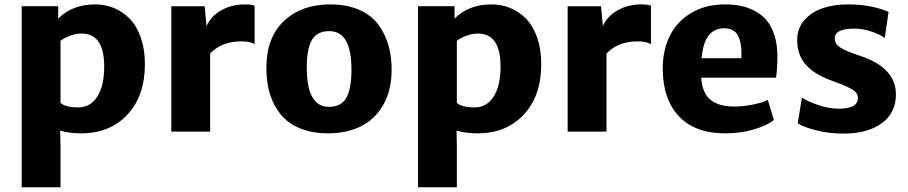

<svg xmlns="http://www.w3.org/2000/svg" viewBox="-20 -584 4031 852"><path d="M339.4 7.8Q288.6 7.8 247.1 -4.4L248.5 67.9V247.1H76.2V-556.6H238.3V-501.5Q301.3 -564.5 401.9 -564.5Q447.3 -564.5 486.6 -548.1Q525.9 -531.7 556.6 -499.8Q587.4 -467.8 605.2 -416.3Q623 -364.7 623 -298.8Q623 -158.7 545.4 -75.4Q467.8 7.8 339.4 7.8ZM249 -403.3 248.5 -405.8V-125.5L249 -127.4Q270 -107.4 328.1 -107.4Q379.9 -107.4 410.9 -154.1Q441.9 -200.7 442.4 -287.6Q442.9 -435.1 341.8 -435.1Q316.4 -435.1 290.5 -425.3Q264.6 -415.5 249 -403.3Z M740.2 0V-556.2H888.2L896.5 -467.8Q914.1 -510.7 960.7 -537.6Q1007.3 -564.5 1067.4 -564.5Q1099.6 -564.5 1109.9 -558.1V-387.7Q1090.3 -400.4 1051.8 -400.4Q962.4 -400.4 912.6 -346.2V0Z M1435.1 7.8Q1376 7.8 1329.1 -7.8Q1282.2 -23.4 1251 -50.5Q1219.7 -77.6 1199.2 -115.7Q1178.7 -153.8 1170.2 -197Q1161.6 -240.2 1162.1 -289.6Q1164.1 -420.4 1241.7 -492.4Q1319.3 -564.5 1445.3 -564.5Q1518.6 -564.5 1573 -540.8Q1627.4 -517.1 1658.4 -475.3Q1689.5 -433.6 1704.1 -381.6Q1718.8 -329.6 1717.8 -267.1Q1716.3 -179.7 1679.9 -116.9Q1643.6 -54.2 1580.8 -23.2Q1518.1 7.8 1435.1 7.8ZM1439 -109.9Q1493.2 -109.4 1516.4 -149.2Q1539.6 -189 1539.6 -274.9Q1539.6 -445.8 1441.9 -445.8Q1387.2 -446.3 1364.3 -407Q1341.3 -367.7 1341.3 -284.7Q1341.3 -109.9 1439 -109.9Z M2098.1 7.8Q2047.4 7.8 2005.9 -4.4L2007.3 67.9V247.1H1835V-556.6H1997.1V-501.5Q2060.1 -564.5 2160.6 -564.5Q2206.1 -564.5 2245.4 -548.1Q2284.7 -531.7 2315.4 -499.8Q2346.2 -467.8 2364 -416.3Q2381.8 -364.7 2381.8 -298.8Q2381.8 -158.7 2304.2 -75.4Q2226.6 7.8 2098.1 7.8ZM2007.8 -403.3 2007.3 -405.8V-125.5L2007.8 -127.4Q2028.8 -107.4 2086.9 -107.4Q2138.7 -107.4 2169.7 -154.1Q2200.7 -200.7 2201.2 -287.6Q2201.7 -435.1 2100.6 -435.1Q2075.2 -435.1 2049.3 -425.3Q2023.4 -415.5 2007.8 -403.3Z M2499 0V-556.2H2647L2655.3 -467.8Q2672.9 -510.7 2719.5 -537.6Q2766.1 -564.5 2826.2 -564.5Q2858.4 -564.5 2868.7 -558.1V-387.7Q2849.1 -400.4 2810.5 -400.4Q2721.2 -400.4 2671.4 -346.2V0Z M3197.3 7.8Q3064.5 7.8 2992.7 -68.1Q2920.9 -144 2920.9 -280.8Q2920.9 -362.3 2952.9 -426Q2984.9 -489.7 3048.3 -527.1Q3111.8 -564.5 3197.8 -564.5Q3235.4 -564.5 3267.6 -557.9Q3299.8 -551.3 3330.1 -535.2Q3360.4 -519 3381.6 -493.9Q3402.8 -468.8 3416 -429.2Q3429.2 -389.6 3429.7 -338.9Q3429.7 -280.3 3423.8 -239.3H3091.3Q3096.7 -169.9 3133.5 -140.6Q3170.4 -111.3 3237.3 -111.3Q3278.8 -111.3 3322.8 -120.4Q3366.7 -129.4 3387.2 -140.6L3414.1 -51.3Q3383.8 -26.9 3324.7 -9.5Q3265.6 7.8 3197.3 7.8ZM3193.8 -458.5Q3150.9 -458.5 3125.5 -428Q3100.1 -397.5 3093.3 -325.7H3270Q3272.9 -390.1 3255.6 -424.3Q3238.3 -458.5 3193.8 -458.5Z M3520 -36.6 3538.6 -151.4Q3557.1 -137.2 3605.7 -119.6Q3654.3 -102.1 3703.1 -101.6Q3787.1 -101.6 3787.1 -149.9Q3787.1 -162.1 3779.3 -172.1Q3771.5 -182.1 3755.1 -190.9Q3738.8 -199.7 3721.4 -206.8Q3704.1 -213.9 3677.7 -223.6Q3672.4 -225.6 3669.4 -226.6Q3593.8 -253.9 3555.4 -297.4Q3517.1 -340.8 3517.6 -408.2Q3517.6 -458.5 3549.6 -494.9Q3581.5 -531.2 3631.1 -547.9Q3680.7 -564.5 3741.7 -564.5Q3802.7 -564.5 3850.3 -554Q3897.9 -543.5 3922.9 -530.8L3906.2 -415.5Q3889.2 -429.2 3849.9 -443.1Q3810.5 -457 3771 -457Q3685.1 -457 3684.1 -414.6Q3683.6 -389.6 3709 -373Q3734.4 -356.4 3800.3 -335Q3955.6 -282.7 3955.6 -165Q3955.6 -83 3892.8 -37.1Q3830.1 8.8 3724.1 8.8Q3659.2 8.8 3603 -5.4Q3546.9 -19.5 3520 -36.6Z"/></svg>

Font: HaufeMerriweatherSans
Style: Bold
Weight: 700
Designer: Eben Sorkin
Foundry: Eben Sorkin
Version: Version 1.56